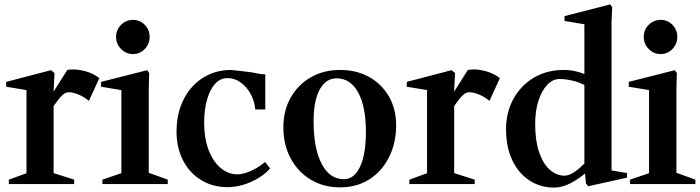

<svg xmlns="http://www.w3.org/2000/svg" viewBox="-20 -834 3171 870"><path d="M20 0V-20L111 -53L100 -38V-437L111 -424L8 -441V-463L211 -516L227 -503L222 -406L216 -408L285 -517Q307 -521 332.5 -518Q358 -515 383 -506Q408 -497 430 -480L383 -377Q361 -395 336 -405.5Q311 -416 291 -416Q276 -416 261.5 -402Q247 -388 227 -359Q224 -354 219 -348Q214 -342 210 -336L223 -367V-38L212 -53L316 -20V0Z M444 0V-20L541 -53L530 -30V-445L541 -424L438 -441V-463L647 -516L656 -503L654 -431V-31L643 -55L740 -20V0ZM583 -589Q551 -589 528.5 -612Q506 -635 506 -667Q506 -699 528.5 -721.5Q551 -744 583 -744Q614 -744 636 -721.5Q658 -699 658 -667Q658 -635 636 -612Q614 -589 583 -589Z M1011 14Q944 14 891.5 -18Q839 -50 809.5 -107Q780 -164 780 -238Q780 -318 810 -379.5Q840 -441 893.5 -477.5Q947 -514 1018 -517Q1032 -517 1060 -513.5Q1088 -510 1122 -506Q1140 -502 1155.5 -499.5Q1171 -497 1182 -497V-338H1137Q1133 -377 1115 -409.5Q1097 -442 1069 -461.5Q1041 -481 1007 -480Q977 -479 954 -453.5Q931 -428 918 -382Q905 -336 905 -277Q905 -209 924.5 -156.5Q944 -104 978.5 -74Q1013 -44 1056 -44Q1083 -44 1118 -60Q1153 -76 1181 -100L1204 -71Q1172 -34 1118 -10Q1064 14 1011 14Z M1521 15Q1446 15 1388 -20Q1330 -55 1297 -116.5Q1264 -178 1264 -257Q1264 -333 1297 -391.5Q1330 -450 1388 -483.5Q1446 -517 1521 -517Q1596 -517 1653 -485Q1710 -453 1742.5 -396.5Q1775 -340 1775 -267Q1775 -185 1742.5 -121Q1710 -57 1653 -21Q1596 15 1521 15ZM1538 -22Q1585 -22 1611.5 -78.5Q1638 -135 1638 -236Q1638 -351 1603 -415Q1568 -479 1505 -479Q1456 -479 1428.5 -428Q1401 -377 1401 -285Q1401 -161 1437.5 -91.5Q1474 -22 1538 -22Z M1835 0V-20L1926 -53L1915 -38V-437L1926 -424L1823 -441V-463L2026 -516L2042 -503L2037 -406L2031 -408L2100 -517Q2122 -521 2147.5 -518Q2173 -515 2198 -506Q2223 -497 2245 -480L2198 -377Q2176 -395 2151 -405.5Q2126 -416 2106 -416Q2091 -416 2076.5 -402Q2062 -388 2042 -359Q2039 -354 2034 -348Q2029 -342 2025 -336L2038 -367V-38L2027 -53L2131 -20V0Z M2645 10 2635 -3 2630 -59 2638 -54Q2604 -24 2565.5 -4Q2527 16 2491 16Q2429 16 2379.5 -16Q2330 -48 2301.5 -107.5Q2273 -167 2273 -248Q2273 -325 2306.5 -386Q2340 -447 2399 -482Q2458 -517 2535 -517Q2587 -517 2637 -495L2628 -487V-736L2641 -722L2538 -739V-761L2745 -814L2754 -801L2751 -734V-51L2739 -64L2821 -50V-29ZM2539 -38Q2558 -38 2584 -55.5Q2610 -73 2636 -102L2628 -83V-460L2639 -443Q2607 -461 2574.5 -468.5Q2542 -476 2515 -476Q2485 -476 2460 -450Q2435 -424 2420 -378Q2405 -332 2405 -271Q2405 -198 2422.5 -145.5Q2440 -93 2470.5 -65.5Q2501 -38 2539 -38Z M2835 0V-20L2932 -53L2921 -30V-445L2932 -424L2829 -441V-463L3038 -516L3047 -503L3045 -431V-31L3034 -55L3131 -20V0ZM2974 -589Q2942 -589 2919.5 -612Q2897 -635 2897 -667Q2897 -699 2919.5 -721.5Q2942 -744 2974 -744Q3005 -744 3027 -721.5Q3049 -699 3049 -667Q3049 -635 3027 -612Q3005 -589 2974 -589Z"/></svg>

Font: Wittgenstein SemiBold
Style: Regular
Weight: 600
Designer: Jörg Drees
Foundry: Jörg Drees
Version: Version 1.500